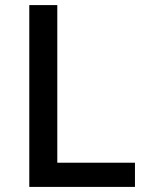

<svg xmlns="http://www.w3.org/2000/svg" viewBox="-20 -734 578 754"><path d="M95 0V-714H205V-95H510V0Z"/></svg>

Font: Noto Sans Adlam Unjoined Medium
Style: Regular
Weight: 500
Version: Version 3.001